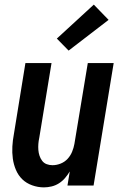

<svg xmlns="http://www.w3.org/2000/svg" viewBox="-20 -803 540 831"><path d="M170 8Q144 8 119 -1Q94 -10 76.5 -27Q59 -44 49 -67.5Q39 -91 35.5 -116.5Q32 -142 33.5 -169Q35 -196 40 -222L90 -530H203L150 -207Q147 -193 146 -180Q145 -167 146 -154Q147 -141 151 -129Q155 -117 162.5 -107Q170 -97 182 -92.5Q194 -88 207 -88Q225 -88 242.5 -95Q260 -102 272.5 -115.5Q285 -129 292 -146Q299 -163 302 -180L360 -530H472L385 0H272L282 -61Q273 -46 261.5 -32.5Q250 -19 235 -9.5Q220 0 203 4Q186 8 170 8ZM277 -584 226 -636 386 -783 450 -717Z"/></svg>

Font: Iosevka Curly Oblique
Style: Bold
Weight: 700
Italic angle: -9°
Monospace: yes
Designer: Belleve Invis
Foundry: Belleve Invis
Version: Version 11.1.0; ttfautohint (v1.8.3)